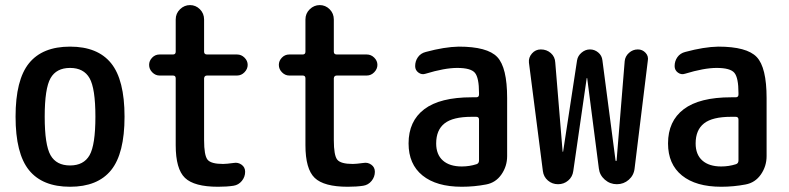

<svg xmlns="http://www.w3.org/2000/svg" viewBox="-20 -710 3040 740"><path d="M325.2 -408.7Q302.7 -448.2 250 -448.2Q197.3 -448.2 174.8 -408.7Q152.3 -369.1 152.3 -260.3Q152.3 -151.4 174.8 -111.8Q197.3 -72.3 250 -72.3Q302.7 -72.3 325.2 -111.8Q347.7 -151.4 347.7 -260.3Q347.7 -369.1 325.2 -408.7ZM408.2 -54.2Q356.4 9.8 250 9.8Q143.6 9.8 91.8 -54.2Q40 -118.2 40 -260.3Q40 -402.3 91.8 -466.3Q143.6 -530.3 250 -530.3Q356.4 -530.3 408.2 -466.3Q460 -402.3 460 -260.3Q460 -118.2 408.2 -54.2Z M594.7 -418.9Q579.1 -418.9 566.9 -431.2Q554.7 -443.4 554.7 -460Q554.7 -475.6 566.4 -487.8Q578.1 -500 594.7 -500H646.5Q657.2 -500 657.2 -510.7V-634.8Q657.2 -658.2 673.8 -674.3Q690.4 -690.4 712.4 -690.4Q734.4 -690.4 750.5 -674.3Q766.6 -658.2 766.6 -634.8V-510.7Q766.6 -500 778.3 -500H893.6Q910.2 -500 922.4 -487.8Q934.6 -475.6 934.6 -460Q934.6 -444.3 922.4 -431.6Q910.2 -418.9 893.6 -418.9H778.3Q767.6 -418.9 766.6 -408.2V-169.9Q766.6 -111.3 779.8 -94.7Q793 -78.1 839.8 -78.1Q852.5 -78.1 880.9 -82Q897.5 -85 911.1 -75.2Q924.8 -65.4 924.8 -47.9Q924.8 -28.3 912.1 -12.7Q899.4 2.9 879.9 5.9Q854.5 9.8 820.3 9.8Q728.5 9.8 692.9 -24.4Q657.2 -58.6 657.2 -150.4V-408.2Q657.2 -418.9 646.5 -418.9Z M1094.7 -418.9Q1079.1 -418.9 1066.9 -431.2Q1054.7 -443.4 1054.7 -460Q1054.7 -475.6 1066.4 -487.8Q1078.1 -500 1094.7 -500H1146.5Q1157.2 -500 1157.2 -510.7V-634.8Q1157.2 -658.2 1173.8 -674.3Q1190.4 -690.4 1212.4 -690.4Q1234.4 -690.4 1250.5 -674.3Q1266.6 -658.2 1266.6 -634.8V-510.7Q1266.6 -500 1278.3 -500H1393.6Q1410.2 -500 1422.4 -487.8Q1434.6 -475.6 1434.6 -460Q1434.6 -444.3 1422.4 -431.6Q1410.2 -418.9 1393.6 -418.9H1278.3Q1267.6 -418.9 1266.6 -408.2V-169.9Q1266.6 -111.3 1279.8 -94.7Q1293 -78.1 1339.8 -78.1Q1352.5 -78.1 1380.9 -82Q1397.5 -85 1411.1 -75.2Q1424.8 -65.4 1424.8 -47.9Q1424.8 -28.3 1412.1 -12.7Q1399.4 2.9 1379.9 5.9Q1354.5 9.8 1320.3 9.8Q1228.5 9.8 1192.9 -24.4Q1157.2 -58.6 1157.2 -150.4V-408.2Q1157.2 -418.9 1146.5 -418.9Z M1797.9 -259.8Q1725.6 -259.8 1693.4 -234.4Q1661.1 -209 1661.1 -157.2Q1661.1 -114.3 1687 -91.3Q1712.9 -68.4 1759.8 -68.4Q1789.1 -68.4 1816.4 -77.1Q1826.2 -80.1 1826.2 -91.8V-249Q1826.2 -259.8 1815.4 -259.8ZM1759.8 9.8Q1662.1 9.8 1608.4 -33.7Q1554.7 -77.1 1554.7 -157.2Q1554.7 -243.2 1615.2 -289.1Q1675.8 -335 1797.9 -335H1815.4Q1826.2 -335 1826.2 -345.7V-351.6Q1826.2 -410.2 1810.5 -429.2Q1794.9 -448.2 1742.2 -448.2Q1693.4 -448.2 1620.1 -425.8Q1605.5 -420.9 1592.8 -430.2Q1580.1 -439.5 1580.1 -455.1Q1580.1 -474.6 1590.8 -489.7Q1601.6 -504.9 1621.1 -509.8Q1693.4 -529.3 1748 -530.3Q1858.4 -530.3 1896.5 -490.2Q1934.6 -450.2 1934.6 -332V-108.4Q1934.6 -69.3 1912.6 -37.6Q1890.6 -5.9 1853.5 1Q1807.6 9.8 1759.8 9.8Z M2072.3 -50.8 2018.6 -468.8Q2016.6 -488.3 2030.3 -503.9Q2043.9 -519.5 2064.5 -519.5Q2086.9 -519.5 2103 -505.4Q2119.1 -491.2 2120.1 -468.8L2148.4 -126Q2148.4 -125 2149.4 -125Q2150.4 -125 2150.4 -126L2204.1 -477.5Q2207 -495.1 2221.7 -507.3Q2236.3 -519.5 2253.9 -519.5Q2271.5 -519.5 2285.6 -507.8Q2299.8 -496.1 2301.8 -477.5L2352.5 -90.8Q2352.5 -89.8 2354.5 -89.8Q2356.4 -89.8 2356.4 -90.8L2387.7 -474.6Q2389.6 -493.2 2404.3 -506.3Q2418.9 -519.5 2438.5 -519.5Q2456.1 -519.5 2468.3 -506.3Q2480.5 -493.2 2476.6 -474.6L2425.8 -60.5Q2422.9 -34.2 2403.3 -17.1Q2383.8 0 2357.4 0Q2331.1 0 2311 -17.6Q2291 -35.2 2288.1 -60.5L2243.2 -408.2Q2243.2 -409.2 2242.2 -409.2Q2241.2 -409.2 2241.2 -408.2L2189.5 -50.8Q2186.5 -28.3 2169.9 -14.2Q2153.3 0 2130.9 0Q2108.4 0 2091.8 -14.2Q2075.2 -28.3 2072.3 -50.8Z M2797.9 -259.8Q2725.6 -259.8 2693.4 -234.4Q2661.1 -209 2661.1 -157.2Q2661.1 -114.3 2687 -91.3Q2712.9 -68.4 2759.8 -68.4Q2789.1 -68.4 2816.4 -77.1Q2826.2 -80.1 2826.2 -91.8V-249Q2826.2 -259.8 2815.4 -259.8ZM2759.8 9.8Q2662.1 9.8 2608.4 -33.7Q2554.7 -77.1 2554.7 -157.2Q2554.7 -243.2 2615.2 -289.1Q2675.8 -335 2797.9 -335H2815.4Q2826.2 -335 2826.2 -345.7V-351.6Q2826.2 -410.2 2810.5 -429.2Q2794.9 -448.2 2742.2 -448.2Q2693.4 -448.2 2620.1 -425.8Q2605.5 -420.9 2592.8 -430.2Q2580.1 -439.5 2580.1 -455.1Q2580.1 -474.6 2590.8 -489.7Q2601.6 -504.9 2621.1 -509.8Q2693.4 -529.3 2748 -530.3Q2858.4 -530.3 2896.5 -490.2Q2934.6 -450.2 2934.6 -332V-108.4Q2934.6 -69.3 2912.6 -37.6Q2890.6 -5.9 2853.5 1Q2807.6 9.8 2759.8 9.8Z"/></svg>

Font: Rounded-X Mgen+ 1mn medium
Style: Regular
Weight: 500
Designer: [Source Han Sans]
Ryoko NISHIZUKA  (kana & ideographs); Paul D. Hunt (Latin, Greek & Cyrillic); Wenlong ZHANG  (bopomofo
Version: Version 1.059.20150602